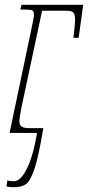

<svg xmlns="http://www.w3.org/2000/svg" viewBox="-20 -556 368 803"><path d="M7 224 11 198Q19 202 38 202Q66 202 92 150.5Q118 99 135 0H20L110 -428Q122 -483 122 -495Q122 -509 114.5 -512.5Q107 -516 79 -516H65L70 -536H328L309 -398H287L289 -414Q294 -456 294 -472Q294 -497 286.5 -504Q279 -511 258 -511H156L70 -108Q61 -61 61 -51Q61 -32 71 -26Q81 -20 107 -20H161Q142 97 124.5 149Q107 201 89 214Q71 227 36 227Q22 227 7 224Z"/></svg>

Font: Noto Serif CondThin
Style: Italic
Weight: 250
Width: 3
Italic angle: -12°
Designer: Monotype Design Team
Foundry: Monotype Imaging Inc.
Version: Version 1.001